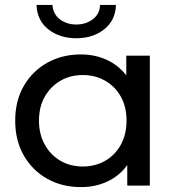

<svg xmlns="http://www.w3.org/2000/svg" viewBox="-20 -757 722 783"><path d="M310 6Q233 6 172.5 -28Q112 -62 77 -123Q42 -184 42 -265Q42 -346 77 -406.5Q112 -467 172.5 -501Q233 -535 310 -535Q377 -535 431 -505Q485 -475 517.5 -415Q550 -355 550 -265Q550 -175 518.5 -115Q487 -55 433 -24.5Q379 6 310 6ZM318 -78Q368 -78 408.5 -101Q449 -124 472.5 -166.5Q496 -209 496 -265Q496 -322 472.5 -363.5Q449 -405 408.5 -428Q368 -451 318 -451Q267 -451 227 -428Q187 -405 163 -363.5Q139 -322 139 -265Q139 -209 163 -166.5Q187 -124 227 -101Q267 -78 318 -78ZM499 0V-143L505 -266L495 -389V-530H591V0ZM291 -601Q223 -601 177 -637.5Q131 -674 129 -737H194Q196 -700 224 -678.5Q252 -657 291 -657Q330 -657 358.5 -678.5Q387 -700 388 -737H453Q451 -674 405 -637.5Q359 -601 291 -601Z"/></svg>

Font: MOST Montserrat Medium
Style: Regular
Weight: 500
Designer: Julieta Ulanovsky
Foundry: Julieta Ulanovsky
Version: Version 8.000;March 11, 2024;FontCreator 15.0.0.2926 64-bit